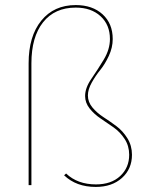

<svg xmlns="http://www.w3.org/2000/svg" viewBox="-20 -731 591 758"><path d="M358 7Q281 7 233 -39L241 -46Q286 -3 359 -3Q419 -3 454.5 -36Q490 -69 490 -120Q490 -155 472 -182.5Q454 -210 428.5 -228Q403 -246 377.5 -263Q352 -280 334 -302.5Q316 -325 316 -352Q316 -384 340.5 -419.5Q365 -455 389.5 -495.5Q414 -536 414 -577Q414 -633 377 -667Q340 -701 279 -701Q196 -701 150 -643Q104 -585 104 -481V0H93V-481Q93 -588 143 -649.5Q193 -711 279 -711Q345 -711 385 -674.5Q425 -638 425 -577Q425 -543 409.5 -510Q394 -477 376 -455Q358 -433 342.5 -405.5Q327 -378 327 -354Q327 -328 345 -306.5Q363 -285 388.5 -268.5Q414 -252 439.5 -233Q465 -214 483 -185Q501 -156 501 -120Q501 -64 461.5 -28.5Q422 7 358 7Z"/></svg>

Font: EauTest Hairline
Style: Regular
Weight: 250
Designer: Christian Thalmann (Catharsis Fonts)
Version: Version 0.001;PS 000.001;hotconv 1.0.88;makeotf.lib2.5.64775